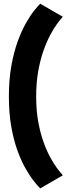

<svg xmlns="http://www.w3.org/2000/svg" viewBox="-20 -792 400 1052"><path d="M200.5 240.4 324.3 168.4Q311.5 154.9 293.1 130.4Q274.7 105.8 254.9 69.4Q235.2 33 217.8 -15.6Q200.5 -64.1 189.3 -125.9Q178.2 -187.7 178.2 -263.1Q178.2 -338.8 189.3 -401.4Q200.5 -463.9 217.8 -513.2Q235.2 -562.5 254.9 -599.7Q274.7 -636.8 293.1 -661.8Q311.5 -686.9 324.3 -700L200.5 -771.6Q187.8 -759.6 166.7 -733.2Q145.6 -706.8 121.8 -664.7Q98 -622.7 76.8 -564.5Q55.6 -506.2 42.2 -431.2Q28.7 -356.2 28.7 -263.1Q28.7 -170.4 42.2 -95.6Q55.6 -20.7 76.8 36.3Q98 93.4 121.8 134.5Q145.6 175.7 166.7 202Q187.8 228.3 200.5 240.4Z"/></svg>

Font: Anybody Thin
Style: Regular
Weight: 100
Designer: Tyler Finck
Foundry: Etcetera Type Company
Version: Version 1.114;gftools[0.9.25]